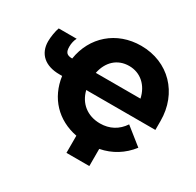

<svg xmlns="http://www.w3.org/2000/svg" viewBox="-177 -914 1278 1251"><g transform="rotate(30 461.5 -289.0)"><path d="M896 -284V-352C896 -560 750 -713 543 -713C358 -713 221 -591 194 -416H193C153 -416 139 -432 139 -474C139 -499 145 -524 155 -542H20C10 -516 2 -468 2 -435C2 -341 66 -285 173 -285H194C215 -131 318 -23 469 6V135H641V6C729 -11 803 -57 858 -128L730 -230C691 -171 633 -140 562 -140C466 -140 397 -196 376 -284ZM374 -412C392 -501 452 -560 541 -560C627 -560 691 -501 710 -412Z"/></g></svg>

Font: Fixel Display ExtraBold
Style: Regular
Weight: 800
Designer: AlfaBravo + MacPaw
Foundry: Kyrylo Tkachov, Marchela Mozhyna, Serhii Makarenko, Maria Weinstein, Zakhar Kryvoshyya
Version: Version 1.211